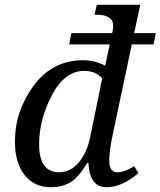

<svg xmlns="http://www.w3.org/2000/svg" viewBox="-20 -780 677 810"><path d="M353 -92.8H348.1Q309.6 -29.3 275.4 -9.8Q241.2 9.8 193.8 9.8Q124.5 9.8 83.7 -41.7Q43 -93.3 43 -182.1Q43 -311.5 122.1 -418.7Q201.2 -525.9 330.1 -525.9Q379.9 -525.9 423.8 -502.9Q425.3 -511.2 427.7 -521L431.6 -540.5Q434.6 -555.2 439 -574.2L442.9 -592.8H272L280.8 -640.1H453.1L455.1 -649.9Q457.5 -661.6 457.5 -670.9Q457.5 -717.8 387.2 -717.8H378.9L388.2 -759.8H571.8L545.9 -640.1H637.2L627.9 -592.8H536.1L456.1 -214.8Q440.9 -143.6 440.9 -104Q440.9 -53.2 474.1 -53.2Q506.3 -53.2 545.9 -79.1L564 -49.8Q494.6 9.8 429.2 9.8Q357.9 9.8 353 -92.8ZM411.1 -449.2Q383.3 -481 335 -481Q252.9 -481 199 -378.2Q145 -275.4 145 -171.9Q145 -53.2 229 -53.2Q278.3 -53.2 313 -95.5Q347.7 -137.7 360.8 -203.1Z"/></svg>

Font: Droid Serif
Style: Italic
Weight: 400
Italic angle: -12°
Designer: Monotype Design team
Foundry: Monotype Imaging Inc.
Version: Version 1.03